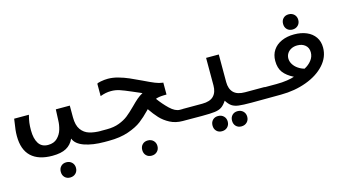

<svg xmlns="http://www.w3.org/2000/svg" viewBox="-77 -861 2554 1366"><g transform="rotate(-15 1200.0 -178.0)"><path d="M244.5 125Q244.5 100 259.8 84.5Q275 69 299.5 69Q324.5 69 340.5 84.8Q356.5 100.5 356.5 125Q356.5 149.5 340.5 165.2Q324.5 181 299.5 181Q275 181 259.8 165.5Q244.5 150 244.5 125ZM8.5 -202Q8.5 -225 11 -247.8Q13.5 -270.5 22 -326.5H130.5Q122 -293.5 119 -270.2Q116 -247 116 -216.5Q116 -154 138.5 -118.8Q161 -83.5 208 -83.5Q251 -83.5 276.2 -108.5Q301.5 -133.5 311.5 -167.5Q321.5 -201.5 322 -233.5L325.5 -314H428.5V-228Q428.5 -169 451.5 -137Q474.5 -105 511.5 -93.8Q548.5 -82.5 600 -82.5V0Q514.5 0 453.5 -21.2Q392.5 -42.5 377 -85Q358 -42.5 320.2 -21.8Q282.5 -1 217.5 -1Q115.5 -1 62 -51.2Q8.5 -101.5 8.5 -202Z M595 -83H640.5Q692 -83 731.2 -98Q770.5 -113 797.5 -134.2Q824.5 -155.5 860.5 -191.5Q887.5 -219 907.5 -236.2Q927.5 -253.5 951 -266Q930 -274.5 882.5 -295.5Q829.5 -318.5 800 -328.2Q770.5 -338 738 -338Q717 -338 698.5 -334.2Q680 -330.5 658 -322.5V-412.5Q658 -418 685.8 -423.2Q713.5 -428.5 739 -428.5Q775 -428.5 814.2 -417.5Q853.5 -406.5 889.2 -391Q925 -375.5 975 -351.5Q1025 -327 1054.8 -315Q1084.5 -303 1107.5 -300.5L1113.5 -300V-212L1090.5 -211.5Q1054.5 -210.5 1033 -202Q1065.5 -157 1104.2 -119.8Q1143 -82.5 1177.5 -82.5H1201L1201.5 0H1177.5Q1124.5 0 1083.5 -21.5Q1042.5 -43 1014.2 -73.5Q986 -104 957.5 -146L949 -137Q912 -98.5 875.8 -70.8Q839.5 -43 778 -21.5Q716.5 0 632 0H595ZM844.5 125Q844.5 100 859.8 84.5Q875 69 899.5 69Q924.5 69 940.5 84.8Q956.5 100.5 956.5 125Q956.5 149.5 940.5 165.2Q924.5 181 899.5 181Q875 181 859.8 165.5Q844.5 150 844.5 125Z M1372.5 86.5Q1372.5 61.5 1387.8 46Q1403 30.5 1427.5 30.5Q1452.5 30.5 1468.5 46.2Q1484.5 62 1484.5 86.5Q1484.5 111 1468.5 126.8Q1452.5 142.5 1427.5 142.5Q1403 142.5 1387.8 127Q1372.5 111.5 1372.5 86.5ZM1515.5 89Q1515.5 64 1530.8 48.5Q1546 33 1570.5 33Q1595.5 33 1611.5 48.8Q1627.5 64.5 1627.5 89Q1627.5 113.5 1611.5 129.2Q1595.5 145 1570.5 145Q1546 145 1530.8 129.5Q1515.5 114 1515.5 89ZM1453 -188V-391H1546.5V-188Q1546.5 -137.5 1573.5 -110.2Q1600.5 -83 1657.5 -83H1801.5V0L1683 0.5Q1620 0.5 1589.2 -3.5Q1558.5 -7.5 1539.2 -20.5Q1520 -33.5 1502 -62.5Q1483 -33.5 1463.5 -20.5Q1444 -7.5 1412.8 -3.5Q1381.5 0.5 1318 0.5L1198.5 0V-83H1342.5Q1399.5 -83 1426.2 -110.2Q1453 -137.5 1453 -188Z M1798.5 -81.5H1888.5Q1931.5 -81.5 1967.2 -87Q2003 -92.5 2021.5 -99.5Q1971.5 -124.5 1947 -157Q1922.5 -189.5 1922.5 -242.5Q1922.5 -288 1944.8 -321.2Q1967 -354.5 2007.5 -372.5Q2048 -390.5 2100.5 -390.5Q2152 -390.5 2191.8 -373.5Q2231.5 -356.5 2253.8 -324.2Q2276 -292 2276 -247Q2276 -176.5 2225.2 -120.5Q2174.5 -64.5 2088.5 -32.8Q2002.5 -1 1901 -0.5L1798.5 0ZM2110 -135.5Q2141.5 -151.5 2162.2 -178Q2183 -204.5 2183 -236.5Q2183 -270.5 2160.2 -289.8Q2137.5 -309 2102 -309Q2077 -309 2057.5 -299Q2038 -289 2027.5 -272.2Q2017 -255.5 2017 -235.5Q2017 -213 2029.8 -192.2Q2042.5 -171.5 2064 -156.8Q2085.5 -142 2110 -135.5ZM2044.5 -482.5Q2044.5 -507.5 2059.8 -523Q2075 -538.5 2099.5 -538.5Q2124.5 -538.5 2140.5 -522.8Q2156.5 -507 2156.5 -482.5Q2156.5 -458 2140.5 -442.2Q2124.5 -426.5 2099.5 -426.5Q2075 -426.5 2059.8 -442Q2044.5 -457.5 2044.5 -482.5Z"/></g></svg>

Font: JuliaMono MediumItalic
Style: Regular
Weight: 500
Italic angle: -9°
Monospace: yes
Designer: cormullion
Foundry: corm
Version: Version 0.049; ttfautohint (v1.8.4)